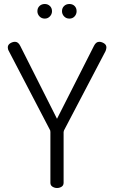

<svg xmlns="http://www.w3.org/2000/svg" viewBox="-20 -940 571 960"><path d="M232 -280Q232 -285 231 -288L24 -685Q21 -690 20 -695Q19 -700 19 -703Q19 -716 31 -723.5Q43 -731 55 -731Q71 -731 81 -711L265 -346L450 -711Q460 -731 476 -731Q488 -731 500 -723.5Q512 -716 512 -703Q512 -700 511 -695Q510 -690 508 -685L300 -288Q298 -282 298 -280V-26Q298 -13 288 -6.5Q278 0 265 0Q253 0 242.5 -6.5Q232 -13 232 -26ZM204 -920Q219 -920 229.5 -910Q240 -900 240 -884Q240 -869 229.5 -858Q219 -847 204 -847Q188 -847 177.5 -858Q167 -869 167 -884Q167 -900 177.5 -910Q188 -920 204 -920ZM327 -920Q343 -920 353 -910Q363 -900 363 -884Q363 -869 353 -858Q343 -847 327 -847Q311 -847 300.5 -858Q290 -869 290 -884Q290 -900 300.5 -910Q311 -920 327 -920Z"/></svg>

Font: AkaAcidDosis
Style: Regular
Weight: 400
Designer: Edgar Tolentino, Pablo Impallari, Igino Marini, Aka-Acid
Foundry: Edgar Tolentino, Pablo Impallari, Igino Marini, Cyberella
Version: Version 1.007